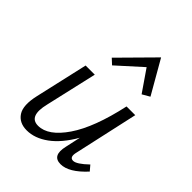

<svg xmlns="http://www.w3.org/2000/svg" viewBox="-201 -806 919 919"><g transform="rotate(45 259.0 -346.0)"><path d="M332 -615 209 -504 182 -529 348 -697 445 -528 407 -506ZM471 -95 493 -69Q425 5 369 5Q310 5 328 -72L345 -150Q300 -72 247 -33.5Q194 5 140 5Q89 5 65 -31.5Q41 -68 59 -146L120 -414H182L122 -152Q97 -49 163 -49Q231 -49 294.5 -142Q358 -235 397 -414H456L384 -89Q374 -49 400 -49Q423 -49 471 -95Z"/></g></svg>

Font: EauTestInfant
Style: Italic
Weight: 400
Italic angle: -12°
Designer: Christian Thalmann (Catharsis Fonts)
Version: Version 0.001;PS 000.001;hotconv 1.0.88;makeotf.lib2.5.64775